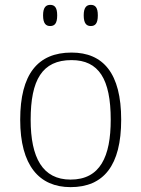

<svg xmlns="http://www.w3.org/2000/svg" viewBox="-20 -759 581 789"><path d="M353 -652C371 -652 382 -662 382 -696C382 -729 371 -739 353 -739C336 -739 324 -729 324 -696C324 -662 336 -652 353 -652ZM186 -652C204 -652 215 -662 215 -696C215 -729 204 -739 186 -739C169 -739 157 -729 157 -696C157 -662 169 -652 186 -652ZM270 10C406 10 478 -79 478 -267C478 -458 404 -543 274 -543C135 -543 63 -454 63 -267C63 -79 141 10 270 10ZM270 -21C155 -21 106 -111 106 -267C106 -430 153 -512 274 -512C386 -512 435 -434 435 -267C435 -116 392 -21 270 -21Z"/></svg>

Font: Noto Serif Devanagari ExtraLight
Style: Regular
Weight: 200
Designer: Universal Thirst, Indian Type Foundry and the Monotype Design Team
Foundry: Monotype Imaging Inc.
Version: Version 2.004